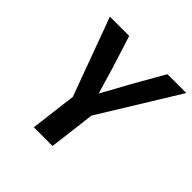

<svg xmlns="http://www.w3.org/2000/svg" viewBox="-170 -803 951 951"><g transform="rotate(45 305.5 -327.0)"><path d="M328 0 358 -243 611 -654H479L382 -484C357 -437 333 -395 306 -346C292 -393 278 -437 265 -484L211 -654H76L227 -243L197 0Z"/></g></svg>

Font: Falling Sky
Style: MedObl
Weight: 500
Designer: Paul D. Hunt
Foundry: Adobe Systems Incorporated
Version: Version 1.02